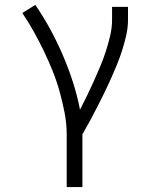

<svg xmlns="http://www.w3.org/2000/svg" viewBox="-20 -548 640 783"><path d="M252 215V0Q252 -44 243.5 -88Q235 -132 223 -175Q211 -218 194.5 -259Q178 -300 158.5 -340.5Q139 -381 117.5 -419.5Q96 -458 71 -495L124 -528Q157 -480 185 -428.5Q213 -377 236 -323.5Q259 -270 277 -214.5Q295 -159 306 -102H307Q322 -131 336 -160Q350 -189 363.5 -219Q377 -249 389.5 -279Q402 -309 412 -340Q422 -371 429.5 -403Q437 -435 437 -468V-520H502V-468Q502 -436 495 -405Q488 -374 478.5 -344Q469 -314 457 -284.5Q445 -255 432 -226Q419 -197 405 -168.5Q391 -140 376.5 -111.5Q362 -83 347 -55.5Q332 -28 316 0V215Z"/></svg>

Font: Iosevka Etoile Light
Style: Regular
Weight: 300
Designer: Belleve Invis
Foundry: Belleve Invis
Version: Version 25.0.1; ttfautohint (v1.8.4)